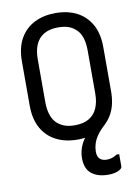

<svg xmlns="http://www.w3.org/2000/svg" viewBox="-103 -788 806 1106"><g transform="rotate(-10 300.0 -235.0)"><path d="M300 -720Q371 -720 424 -693Q477 -666 507.5 -612.5Q538 -559 538 -479V-221Q538 -141 507.5 -87.5Q477 -34 424 -7Q371 20 300 20Q230 20 176.5 -7Q123 -34 92.5 -87.5Q62 -141 62 -221V-479Q62 -559 92.5 -612.5Q123 -666 176.5 -693Q230 -720 300 -720ZM154 -224Q154 -186 163.5 -154Q173 -122 194 -101Q212 -84 237 -74Q262 -64 300 -64Q350 -64 382.5 -83.5Q415 -103 430.5 -139Q446 -175 446 -224V-476Q446 -502 442 -525Q438 -548 429 -567Q420 -586 406 -599Q388 -617 363 -626.5Q338 -636 300 -636Q250 -636 217.5 -616.5Q185 -597 169.5 -561.5Q154 -526 154 -476ZM432 -57Q449 -66 465.5 -70.5Q482 -75 500 -76Q495 -67 487 -57.5Q479 -48 468 -37Q438 -10 421 15Q404 40 397.5 63Q391 86 391 107Q391 137 406 150Q421 163 446 163Q464 163 478 158Q492 153 506 144H521Q521 151 521 160Q521 169 521 182Q521 195 521 216Q521 229 498 239.5Q475 250 440 250Q378 250 342 221Q306 192 306 131Q306 102 314.5 75Q323 48 339.5 24Q356 0 379 -21Q402 -42 432 -57Z"/></g></svg>

Font: RecMonoLinear Nerd Font Mono
Style: Regular
Weight: 400
Monospace: yes
Version: Version 1.085; ttfautohint (v1.8.4.7-5d5b);Nerd Fonts 3.2.1